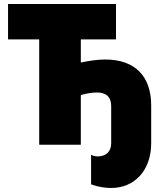

<svg xmlns="http://www.w3.org/2000/svg" viewBox="-20 -720 812 955"><path d="M175 0H382V-247C404 -254 436 -260 462 -260C503 -260 533 -243 533 -191V-7C533 34 507 58 466 58C460 58 446 57 433 50V197C468 210 503 215 533 215C649 215 732 128 732 -8V-195C732 -342 651 -424 503 -424C462 -424 420 -417 382 -409V-524H557V-700H20V-524H175Z"/></svg>

Font: Fixel Text Black
Style: Regular
Weight: 900
Width: 4
Designer: AlfaBravo + MacPaw
Foundry: Kyrylo Tkachov, Marchela Mozhyna, Serhii Makarenko, Maria Weinstein, Zakhar Kryvoshyya
Version: Version 1.211